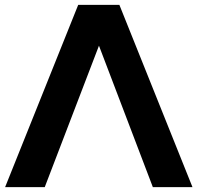

<svg xmlns="http://www.w3.org/2000/svg" viewBox="-20 -770 814 790"><path d="M608.9 0 387.2 -582 164.1 0H1L301.8 -750H471.2L772 0Z"/></svg>

Font: Oakes Grotesk Bold
Style: Regular
Weight: 700
Designer: Samuel Oakes
Foundry: Samuel Oakes
Version: Version 1.000;PS 001.000;hotconv 1.0.88;makeotf.lib2.5.64775